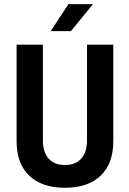

<svg xmlns="http://www.w3.org/2000/svg" viewBox="-20 -897 627 930"><path d="M323.6 -746.3H225.9L311.5 -877.1H430.5ZM528.7 -213.7Q528.7 -103.8 467 -45.6Q405.3 12.6 294.5 12.6Q183.8 12.6 122.1 -45.6Q60.4 -103.8 60.4 -213.7V-680.7H187.7V-218.1Q187.7 -159.9 215.5 -128.8Q243.3 -97.7 294.5 -97.7Q345.8 -97.7 373.6 -128.8Q401.4 -159.9 401.4 -218.1V-680.7H528.7Z"/></svg>

Font: Puralecka Narrow
Style: Bold
Weight: 700
Designer: Hector Gatti, Marcela Romero, Pablo Cosgaya and Nicolas Silva
Version: Version 1.004;PS 001.004;hotconv 1.0.70;makeotf.lib2.5.58329